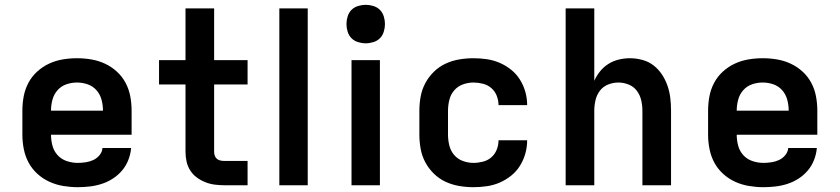

<svg xmlns="http://www.w3.org/2000/svg" viewBox="-20 -770 3490 798"><path d="M303 8Q273 8 243 3Q213 -2 185.5 -14.5Q158 -27 135.5 -47.5Q113 -68 99 -94Q85 -120 79 -150Q73 -180 73 -210V-310Q73 -340 78.5 -369.5Q84 -399 98 -425.5Q112 -452 134.5 -472.5Q157 -493 184 -505.5Q211 -518 240.5 -523Q270 -528 300 -528Q330 -528 359.5 -523Q389 -518 416 -505.5Q443 -493 465.5 -472.5Q488 -452 502 -425.5Q516 -399 521.5 -369.5Q527 -340 527 -310V-210H192Q192 -187 198 -164.5Q204 -142 219.5 -125Q235 -108 257.5 -100.5Q280 -93 303 -93Q319 -93 336 -95.5Q353 -98 368 -105Q383 -112 394 -125.5Q405 -139 406 -155H525Q523 -130 513.5 -105.5Q504 -81 487.5 -61.5Q471 -42 449.5 -28Q428 -14 403.5 -6Q379 2 353.5 5Q328 8 303 8ZM192 -310H408Q408 -333 402 -355.5Q396 -378 381 -395Q366 -412 344.5 -419.5Q323 -427 300 -427Q277 -427 255.5 -419.5Q234 -412 219 -395Q204 -378 198 -355.5Q192 -333 192 -310Z M914 0Q894 0 873.5 -2.5Q853 -5 834 -12.5Q815 -20 798.5 -32Q782 -44 771 -61Q760 -78 755.5 -98Q751 -118 751 -139V-419H641V-520H751V-735H870V-520H1009V-419H870V-139Q870 -130 873 -122Q876 -114 882.5 -109Q889 -104 897.5 -102.5Q906 -101 914 -101H1009V0Z M1141 0V-735H1259V0Z M1441 0V-520H1559V0ZM1500 -590Q1484 -590 1468 -595Q1452 -600 1441 -611Q1430 -622 1425 -638Q1420 -654 1420 -670Q1420 -686 1425 -702Q1430 -718 1441 -729Q1452 -740 1468 -745Q1484 -750 1500 -750Q1516 -750 1532 -745Q1548 -740 1559 -729Q1570 -718 1575 -702Q1580 -686 1580 -670Q1580 -654 1575 -638Q1570 -622 1559 -611Q1548 -600 1532 -595Q1516 -590 1500 -590Z M1948 8Q1918 8 1888.5 3Q1859 -2 1832 -14.5Q1805 -27 1783.5 -48Q1762 -69 1748 -95Q1734 -121 1728.5 -150.5Q1723 -180 1723 -210V-310Q1723 -340 1728.5 -369.5Q1734 -399 1748 -425Q1762 -451 1783.5 -472Q1805 -493 1832 -505.5Q1859 -518 1888.5 -523Q1918 -528 1948 -528Q1975 -528 2003 -524Q2031 -520 2056.5 -509Q2082 -498 2104 -480.5Q2126 -463 2141 -439Q2156 -415 2163.5 -388Q2171 -361 2171 -333H2052Q2052 -353 2044.5 -372Q2037 -391 2022 -404Q2007 -417 1987 -422Q1967 -427 1948 -427Q1925 -427 1903.5 -419Q1882 -411 1867.5 -394Q1853 -377 1847.5 -354.5Q1842 -332 1842 -310V-210Q1842 -188 1847.5 -165.5Q1853 -143 1867.5 -126Q1882 -109 1903.5 -101Q1925 -93 1948 -93Q1967 -93 1987 -98Q2007 -103 2022 -116Q2037 -129 2044.5 -148Q2052 -167 2052 -187H2171Q2171 -159 2163.5 -132Q2156 -105 2141 -81Q2126 -57 2104 -39.5Q2082 -22 2056.5 -11Q2031 0 2003 4Q1975 8 1948 8Z M2331 0V-735H2450V-434Q2459 -455 2474 -473.5Q2489 -492 2509 -504.5Q2529 -517 2552 -522.5Q2575 -528 2598 -528Q2624 -528 2650 -521Q2676 -514 2696.5 -498Q2717 -482 2731.5 -460Q2746 -438 2754.5 -413Q2763 -388 2766 -362Q2769 -336 2769 -310V0H2650V-310Q2650 -332 2645 -353.5Q2640 -375 2627 -392.5Q2614 -410 2593 -418.5Q2572 -427 2550 -427Q2528 -427 2507 -418.5Q2486 -410 2473 -392.5Q2460 -375 2455 -353.5Q2450 -332 2450 -310V0Z M3153 8Q3123 8 3093 3Q3063 -2 3035.5 -14.5Q3008 -27 2985.5 -47.5Q2963 -68 2949 -94Q2935 -120 2929 -150Q2923 -180 2923 -210V-310Q2923 -340 2928.5 -369.5Q2934 -399 2948 -425.5Q2962 -452 2984.5 -472.5Q3007 -493 3034 -505.5Q3061 -518 3090.5 -523Q3120 -528 3150 -528Q3180 -528 3209.5 -523Q3239 -518 3266 -505.5Q3293 -493 3315.5 -472.5Q3338 -452 3352 -425.5Q3366 -399 3371.5 -369.5Q3377 -340 3377 -310V-210H3042Q3042 -187 3048 -164.5Q3054 -142 3069.5 -125Q3085 -108 3107.5 -100.5Q3130 -93 3153 -93Q3169 -93 3186 -95.5Q3203 -98 3218 -105Q3233 -112 3244 -125.5Q3255 -139 3256 -155H3375Q3373 -130 3363.5 -105.5Q3354 -81 3337.5 -61.5Q3321 -42 3299.5 -28Q3278 -14 3253.5 -6Q3229 2 3203.5 5Q3178 8 3153 8ZM3042 -310H3258Q3258 -333 3252 -355.5Q3246 -378 3231 -395Q3216 -412 3194.5 -419.5Q3173 -427 3150 -427Q3127 -427 3105.5 -419.5Q3084 -412 3069 -395Q3054 -378 3048 -355.5Q3042 -333 3042 -310Z"/></svg>

Font: Iosevka Aile
Style: Bold
Weight: 700
Designer: Belleve Invis
Foundry: Belleve Invis
Version: Version 28.0.1; ttfautohint (v1.8.4)